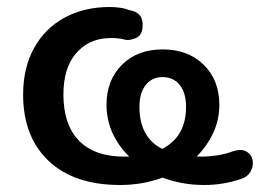

<svg xmlns="http://www.w3.org/2000/svg" viewBox="-20 -518 742 548"><path d="M323 10Q191 10 118.5 -59Q46 -128 46 -248Q46 -324 77 -380.5Q108 -437 164 -467.5Q220 -498 293 -498Q307 -498 322 -496Q337 -494 349 -489Q390 -483 387 -442Q386 -419 371 -411Q356 -403 340 -404Q326 -408 311.5 -409Q297 -410 286 -409Q231 -406 196 -364.5Q161 -323 161 -248Q161 -162 205.5 -116.5Q250 -71 334 -71H349Q318 -101 301 -138.5Q284 -176 284 -219Q284 -289 328 -333Q372 -377 444 -377Q517 -377 561.5 -333Q606 -289 606 -219Q606 -176 588.5 -138.5Q571 -101 541 -71H554Q576 -71 599.5 -74.5Q623 -78 644 -86Q669 -94 683.5 -85.5Q698 -77 701 -60.5Q704 -44 695 -28Q686 -12 664 -6Q640 2 614.5 6Q589 10 563 10Q500 10 444 -11Q387 10 323 10ZM443 -93Q511 -128 511 -213Q511 -253 493 -275.5Q475 -298 444 -298Q414 -298 396 -275.5Q378 -253 378 -213Q378 -126 443 -93Z"/></svg>

Font: Chiron GoRound TC M
Style: Regular
Weight: 500
Designer: Ryoko NISHIZUKA 西塚涼子 (kana, bopomofo & ideographs); Paul D. Hunt (Latin, Greek & Cyrillic); Sandoll Communications 산돌커뮤니
Foundry: Adobe
Version: Version 1.000;hotconv 1.1.1;makeotfexe 2.6.0